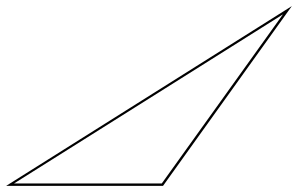

<svg xmlns="http://www.w3.org/2000/svg" viewBox="-72 -609 976 629"><path d="M-52 0 884 -589 462 0ZM-26 -8H458L855 -562Z"/></svg>

Font: Ballet
Style: Regular
Weight: 400
Designer: Maximiliano R. Sproviero
Foundry: Omnibus-Type
Version: Version 1.100